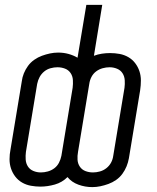

<svg xmlns="http://www.w3.org/2000/svg" viewBox="-20 -755 640 785"><path d="M357 10Q328 10 300.5 0Q273 -10 256 -31Q234 -9 204 -0.5Q174 8 145 8Q126 8 106.5 4.5Q87 1 70.5 -8.5Q54 -18 42.5 -33Q31 -48 25 -66Q19 -84 19 -104Q19 -124 23 -144L69 -422Q71 -439 77.5 -455Q84 -471 94.5 -485.5Q105 -500 120 -510.5Q135 -521 151.5 -527Q168 -533 184.5 -536.5Q201 -540 218 -540Q240 -540 260 -534.5Q280 -529 297 -519L333 -735H398L364 -527Q380 -533 396.5 -535.5Q413 -538 430 -538Q450 -538 469 -534.5Q488 -531 504.5 -521.5Q521 -512 532.5 -497Q544 -482 550 -464Q556 -446 556 -426Q556 -406 553 -386L507 -108Q504 -91 497.5 -75Q491 -59 480.5 -44.5Q470 -30 455 -19.5Q440 -9 423.5 -3Q407 3 390.5 6.5Q374 10 357 10ZM147 -50Q161 -50 175.5 -54Q190 -58 202 -67Q214 -76 221 -89.5Q228 -103 231 -118L277 -396Q279 -412 278 -428Q277 -444 268.5 -456.5Q260 -469 245.5 -474.5Q231 -480 215 -480Q201 -480 186.5 -476Q172 -472 160.5 -462.5Q149 -453 142 -440Q135 -427 132 -412L86 -134Q84 -119 85 -103Q86 -87 94 -74.5Q102 -62 116.5 -56Q131 -50 147 -50ZM360 -50Q374 -50 388.5 -54Q403 -58 415 -67.5Q427 -77 434 -90Q441 -103 443 -118L489 -396Q491 -411 490 -427Q489 -443 481 -455.5Q473 -468 458.5 -474Q444 -480 428 -480Q414 -480 399.5 -476Q385 -472 373 -463Q361 -454 354 -440.5Q347 -427 345 -412L299 -134Q296 -118 297 -102Q298 -86 306.5 -73.5Q315 -61 329.5 -55.5Q344 -50 360 -50Z"/></svg>

Font: Iosevka Curly Light Extended
Style: Italic
Weight: 300
Width: 7
Italic angle: -9°
Monospace: yes
Designer: Belleve Invis
Foundry: Belleve Invis
Version: Version 11.1.0; ttfautohint (v1.8.3)